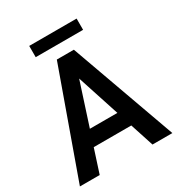

<svg xmlns="http://www.w3.org/2000/svg" viewBox="-199 -993 1046 1124"><g transform="rotate(-30 324.0 -430.5)"><path d="M486.3 -860.8V-784.7H166V-860.8ZM502.4 0 450.7 -158.7H196.8L145.5 0H11.7L266.1 -710.9H381.3L636.7 0ZM231 -263.2H417L323.7 -549.3Z"/></g></svg>

Font: Robert Sans
Style: Bold
Weight: 700
Designer: Christian Robertson (extended by Adam Twardoch)
Foundry: Google
Version: Version 12.135;April 2, 2019;FontCreator 11.5.0.2425 64-bit;